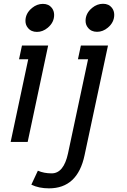

<svg xmlns="http://www.w3.org/2000/svg" viewBox="-20 -754 673 1020"><path d="M176.3 -584.5Q145 -584.5 127.9 -606.4Q115.2 -621.6 115.2 -643.1Q115.2 -683.1 150.4 -711.9Q176.8 -733.4 208 -733.4Q238.8 -733.4 255.4 -711.9Q267.6 -695.8 267.6 -674.8Q267.6 -634.8 233.4 -606.4Q207 -584.5 176.3 -584.5ZM127 0H36.6L129.9 -439H81.1L96.7 -512.2H235.8ZM495.6 -585Q464.4 -585 447.3 -606.9Q434.6 -622.1 434.6 -643.6Q434.6 -683.6 469.7 -712.4Q496.1 -733.9 527.3 -733.9Q558.1 -733.9 574.7 -712.4Q586.9 -696.3 586.9 -675.3Q586.9 -635.3 552.7 -606.9Q526.4 -585 495.6 -585ZM240.2 246.6Q186.5 246.6 146.5 227.1L181.2 152.8Q213.4 167 254.4 167Q318.4 167 341.3 61L447.8 -439H394L409.7 -512.2H553.7L429.2 70.8Q392.1 246.6 240.2 246.6Z"/></svg>

Font: Cadman
Style: Italic
Weight: 400
Italic angle: -12°
Designer: Paul James MIller
Foundry: High-Logic / Made with FontCreator
Version: Version 2.114;March 28, 2021;FontCreator 13.0.0.2683 64-bit